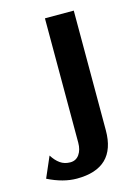

<svg xmlns="http://www.w3.org/2000/svg" viewBox="-200 -541 583 804"><g transform="rotate(-15 92.0 -138.5)"><path d="M23 130Q48 130 62 110Q76 90 76 59V-480H201V39Q201 203 32 203Q-27 203 -93 170L-54 80Q-39 104 -20.5 117Q-2 130 23 130Z"/></g></svg>

Font: Arya
Style: Bold
Weight: 700
Designer: Eduardo Rodriguez Tunni, Modular Infotech
Foundry: Eduardo Rodriguez Tunni, Modular Infotech
Version: Version 1.002